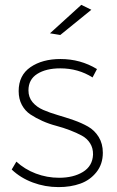

<svg xmlns="http://www.w3.org/2000/svg" viewBox="-20 -763 477 784"><path d="M312 -743.2 353 -723.1 226.1 -620.1 184.1 -627ZM357.9 -446.8Q299.3 -483.9 226.1 -483.9Q168 -483.9 132.1 -461.2Q96.2 -438.5 96.2 -394Q96.2 -365.7 113 -345.7Q129.9 -325.7 156.5 -314.2Q183.1 -302.7 215.6 -293.2Q248 -283.7 280.5 -272.5Q313 -261.2 339.6 -246.1Q366.2 -231 383.1 -203.6Q399.9 -176.3 399.9 -139.2Q399.9 -92.8 373.8 -60.1Q347.7 -27.3 308.1 -13.2Q268.6 1 219.2 1Q164.1 1 113.8 -17.8Q63.5 -36.6 27.8 -70.8L46.9 -103Q80.6 -71.8 126.2 -54.4Q171.9 -37.1 221.2 -37.1Q279.8 -37.1 318.8 -61Q357.9 -85 359.9 -131.8Q360.4 -158.2 347.9 -178Q335.4 -197.8 314.2 -209.2Q293 -220.7 265.6 -231.2Q238.3 -241.7 209.5 -249.3Q180.7 -256.8 153.3 -269Q126 -281.2 104.2 -295.7Q82.5 -310.1 69.3 -334.5Q56.2 -358.9 56.2 -391.1Q56.2 -455.6 104.5 -488.8Q152.8 -522 227.1 -522Q308.6 -522 376 -481Z"/></svg>

Font: Montserrat-Arabic ExtraLight
Style: Regular
Weight: 275
Designer: Mohamed Gaber
Foundry: Kief Type Foundry
Version: Version 5.008;PS 005.008;hotconv 1.0.88;makeotf.lib2.5.64775